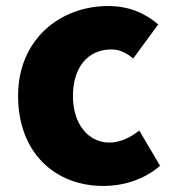

<svg xmlns="http://www.w3.org/2000/svg" viewBox="-20 -603 577 637"><path d="M323 14C383 14 455 -4 511 -53L442 -170C413 -147 379 -130 343 -130C274 -130 222 -190 222 -285C222 -379 271 -439 350 -439C374 -439 396 -430 422 -409L505 -522C462 -559 408 -583 339 -583C180 -583 40 -473 40 -285C40 -96 163 14 323 14Z"/></svg>

Font: Noto Sans KR Black
Style: Regular
Weight: 900
Designer: Ryoko NISHIZUKA 西塚涼子 (kana, bopomofo & ideographs); Paul D. Hunt (Latin, Greek & Cyrillic); Sandoll Communications 산돌커뮤니
Foundry: Adobe
Version: Version 2.004;hotconv 1.0.118;makeotfexe 2.5.65603